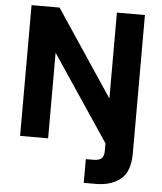

<svg xmlns="http://www.w3.org/2000/svg" viewBox="-60 -752 862 1024"><g transform="rotate(5 370.5 -240.0)"><path d="M67 0V-700H217L524 -240V-700H674V40Q674 139 623.5 179.5Q573 220 491 220H427V93H468Q498 93 511 80.5Q524 68 524 41V0L217 -458V0Z"/></g></svg>

Font: DM Sans Black
Style: Regular
Weight: 900
Designer: Colophon Foundry, Jonny Pinhorn
Foundry: Colophon Foundry
Version: Version 4.004; ttfautohint (v1.8.4.7-5d5b)